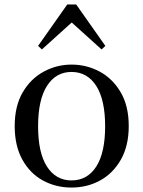

<svg xmlns="http://www.w3.org/2000/svg" viewBox="-20 -827 644 862"><path d="M301 15Q231 15 173 -16.5Q115 -48 80.5 -110Q46 -172 46 -261Q46 -351 82 -412.5Q118 -474 176.5 -505.5Q235 -537 301 -537Q369 -537 427.5 -505.5Q486 -474 522 -412.5Q558 -351 558 -261Q558 -172 522.5 -110Q487 -48 429 -16.5Q371 15 301 15ZM301 -17Q372 -17 412 -79Q452 -141 452 -260Q452 -379 412 -441.5Q372 -504 301 -504Q231 -504 191 -441.5Q151 -379 151 -260Q151 -141 191 -79Q231 -17 301 -17ZM436 -605 271 -754H333L168 -605L151 -621L282 -807H322L453 -621Z"/></svg>

Font: Noto Serif SC ExtraLight Medium
Style: Regular
Weight: 500
Version: Version 2.002-H1;hotconv 1.1.0;makeotfexe 2.6.0